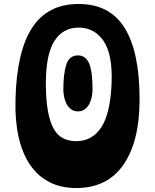

<svg xmlns="http://www.w3.org/2000/svg" viewBox="-20 -933 781 967"><path d="M364 14Q287 14 228.5 -16Q170 -46 131 -103.5Q92 -161 73.5 -244Q55 -327 58 -433Q64 -674 142 -793.5Q220 -913 376 -913Q533 -913 608 -792Q683 -671 683 -433Q683 -220 601.5 -103Q520 14 364 14ZM376 -794Q297 -794 254 -726.5Q211 -659 211 -514Q211 -434 220.5 -378.5Q230 -323 248.5 -288Q267 -253 296 -237.5Q325 -222 364 -222Q444 -222 490 -291.5Q536 -361 542 -514Q548 -658 502 -726Q456 -794 376 -794ZM373 -372Q352 -372 338 -382.5Q324 -393 315.5 -409Q307 -425 303 -444.5Q299 -464 299 -482Q299 -562 314 -608Q329 -654 373 -654Q411 -654 428.5 -614.5Q446 -575 446 -482Q446 -464 442 -444.5Q438 -425 429.5 -409Q421 -393 407 -382.5Q393 -372 373 -372Z"/></svg>

Font: OpenDyslexic3
Style: Bold
Weight: 700
Designer: Abelardo Gonzalez
Version: Version 1.000;PS 001.001;hotconv 1.0.56